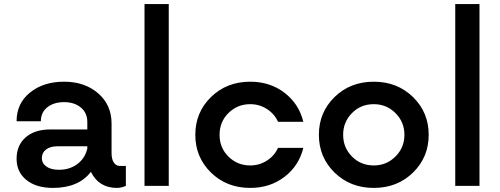

<svg xmlns="http://www.w3.org/2000/svg" viewBox="-20 -910 2450 940"><path d="M566.2 -97.5H596.2V0Q573.8 10 552.5 10Q463.8 10 425 -68.8Q365 10 238.8 10Q157.5 10 109.4 -28.8Q61.2 -67.5 61.2 -132.5Q61.2 -198.8 105.6 -237.5Q150 -276.2 226.2 -276.2H407.5V-312.5Q407.5 -357.5 375.6 -383.8Q343.8 -410 293.8 -410Q243.8 -410 211.9 -385Q180 -360 180 -316.2H61.2Q61.2 -403.8 126.9 -456.9Q192.5 -510 293.8 -510Q395 -510 460.6 -453.1Q526.2 -396.2 526.2 -305V-161.2Q526.2 -130 537.5 -113.8Q548.8 -97.5 566.2 -97.5ZM268.8 -78.8Q321.2 -78.8 358.8 -106.9Q396.2 -135 407.5 -182.5V-193.8H261.2Q226.2 -193.8 205.6 -178.1Q185 -162.5 185 -136.2Q185 -110 207.5 -94.4Q230 -78.8 268.8 -78.8Z M687.5 0V-890H806.2V0Z M1205 10Q1090 10 1013.1 -65Q936.2 -140 936.2 -250Q936.2 -360 1013.1 -435Q1090 -510 1205 -510Q1302.5 -510 1373.1 -455.6Q1443.8 -401.2 1465 -313.8H1341.2Q1323.8 -352.5 1286.9 -376.2Q1250 -400 1205 -400Q1142.5 -400 1098.8 -356.9Q1055 -313.8 1055 -250Q1055 -186.2 1098.8 -143.1Q1142.5 -100 1205 -100Q1250 -100 1286.9 -123.8Q1323.8 -147.5 1341.2 -186.2H1465Q1443.8 -98.8 1373.1 -44.4Q1302.5 10 1205 10Z M2001.9 -65Q1925 10 1810 10Q1695 10 1618.1 -65Q1541.2 -140 1541.2 -250Q1541.2 -360 1618.1 -435Q1695 -510 1810 -510Q1925 -510 2001.9 -435Q2078.8 -360 2078.8 -250Q2078.8 -140 2001.9 -65ZM1810 -100Q1872.5 -100 1916.2 -143.8Q1960 -187.5 1960 -250Q1960 -312.5 1916.2 -356.2Q1872.5 -400 1810 -400Q1746.2 -400 1703.1 -356.2Q1660 -312.5 1660 -250Q1660 -187.5 1703.1 -143.8Q1746.2 -100 1810 -100Z M2208.8 0V-890H2327.5V0Z"/></svg>

Font: Now Alt Medium
Style: Regular
Weight: 500
Designer: Alfredo Marco Pradil
Foundry: Alfredo Marco Pradil
Version: Version 1.002;PS 001.002;hotconv 1.0.88;makeotf.lib2.5.64775